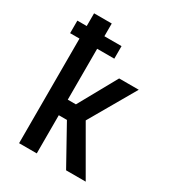

<svg xmlns="http://www.w3.org/2000/svg" viewBox="-178 -838 855 941"><g transform="rotate(30 250.0 -367.5)"><path d="M76 0V-592H23V-663H76V-735H176V-663H273V-592H176V-304H222L342 -520H453L303 -260L453 0H342L222 -216H176V0Z"/></g></svg>

Font: Iosevka Semibold
Style: Regular
Weight: 600
Monospace: yes
Designer: Belleve Invis
Foundry: Belleve Invis
Version: Version 33.2.3; ttfautohint (v1.8.4)